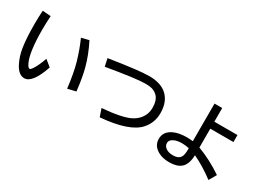

<svg xmlns="http://www.w3.org/2000/svg" viewBox="-49 -1546 3078 2311"><g transform="rotate(30 1490.0 -390.5)"><path d="M503.9 -217.3Q413.6 48.3 301.3 48.3Q221.2 48.3 164.1 -64Q120.1 -150.9 103.5 -255.4Q83.5 -382.3 83.5 -581.5Q83.5 -668 89.8 -767.1L204.6 -758.3Q198.2 -659.2 198.2 -569.8Q198.2 -256.3 256.8 -132.8Q280.8 -82 301.8 -82Q315.4 -82 335.9 -113.3Q377.9 -176.8 417 -288.1ZM813 -101.1Q788.1 -307.1 752 -434.1Q708 -587.9 649.9 -715.8L753.9 -741.2Q834.5 -581.5 873.5 -433.6Q905.8 -313.5 926.8 -127.9Z M1049.8 -663.1Q1455.6 -727.1 1594.2 -727.1Q1748 -727.1 1833 -656.2Q1933.6 -572.3 1933.6 -405.8Q1933.6 -275.9 1849.6 -179.2Q1721.7 -31.7 1324.7 1L1287.6 -106.9Q1555.7 -128.4 1668 -183.6Q1728 -213.4 1766.6 -261.7Q1818.8 -327.1 1818.8 -413.1Q1818.8 -518.6 1770 -568.8Q1745.1 -594.2 1715.8 -606.9Q1674.8 -625 1598.6 -625Q1474.1 -625 1072.8 -556.2Z M2439 -833H2545.9V-643.1H2867.7V-545.9H2545.9V-283.7Q2719.7 -219.7 2894.5 -102.1L2835.4 0Q2687.5 -110.8 2545.9 -176.8Q2542.5 -47.4 2478 6.3Q2422.9 51.8 2318.4 51.8Q2229 51.8 2168 19.5Q2069.8 -32.2 2069.8 -130.9Q2069.8 -232.4 2175.3 -282.2Q2245.6 -315.4 2358.9 -315.4Q2394.5 -315.4 2439 -310.1ZM2439 -212.9Q2387.2 -224.1 2339.4 -224.1Q2274.9 -224.1 2232.4 -204.1Q2179.7 -180.2 2179.7 -137.2Q2179.7 -93.3 2220.7 -66.9Q2257.8 -43 2314.9 -43Q2401.9 -43 2425.8 -101.1Q2439 -133.3 2439 -196.8Z"/></g></svg>

Font: FORM UDPGothic
Style: Bold
Weight: 700
Foundry: Pronama LLC
Version: Version 1.051